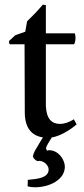

<svg xmlns="http://www.w3.org/2000/svg" viewBox="-20 -584 364 829"><path d="M207 3.6H169C159 18.6 150 34.6 141 49.6L132 64.6C127 73.6 124 81.6 122 90.6C124 99.6 130 105.6 141 111.6C144 111.6 147 110.6 150 110.6C168 110.6 190 128.6 190 147.6C190 183.6 144 188.6 100 192.6C100 201.6 100 211.6 99 220.6C110 223.6 120 224.6 131 224.6C193 224.6 260 192.6 260 135.6C260 107.6 234 64.6 192 64.6C189 64.6 185 65.6 183 66.6C180 62.6 179 58.6 179 54.6C179 47.6 197 20.6 207 3.6ZM311 -47 299 -69C280 -57 259 -49 239 -49C204 -49 180 -70 178 -128V-393H300C304 -400 306 -411 306 -421C306 -428 305 -435 303 -440H178V-562C174 -562 169 -563 165 -564C141 -536 119 -513 97 -492L89 -447L46 -432L19 -407C19 -403 20 -398 21 -393H86C86 -299 87 -204 87 -110V-99C87 -27 121 11 188 11C223 11 271 -13 311 -47Z"/></svg>

Font: Sibila
Style: Regular
Weight: 400
Designer: Stefan Peev
Foundry: Context Ltd
Version: Version 1.000